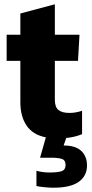

<svg xmlns="http://www.w3.org/2000/svg" viewBox="-20 -636 429 896"><path d="M229 240Q212 240 186.5 237.5Q161 235 150 232V161Q179 169 210 169Q251 169 268.5 162.5Q286 156 286 134Q286 111 268 105.5Q250 100 221 100H167L194 5Q133 -7 104 -50Q75 -93 75 -159V-352H11V-474H75V-573L236 -616V-474H351L344 -352H236V-170Q236 -136 253 -122.5Q270 -109 304 -109Q333 -109 363 -119V-10Q330 4 289 8L277 43Q333 43 359.5 68.5Q386 94 386 136Q386 185 347.5 212.5Q309 240 229 240Z"/></svg>

Font: Kanit SemiBold
Style: Regular
Weight: 600
Designer: Katatrad Team
Foundry: CadsonDemak
Version: Version 2.000; ttfautohint (v1.8.3)